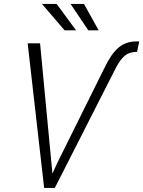

<svg xmlns="http://www.w3.org/2000/svg" viewBox="-20 -924 704 944"><path d="M249.5 0H197L116 -711H177Q233 -124.5 237.5 -73.5L239 -73L262.5 -124.5L493.5 -590Q526 -658.5 562.2 -689.5Q598.5 -720.5 651 -720.5L664.5 -720L654 -669Q634.5 -669 616.8 -663.2Q599 -657.5 581 -637.8Q563 -618 543.5 -578ZM354 -775H297.5L186.5 -904.5H258.5ZM465 -775H414L327 -904.5H393Z"/></svg>

Font: Roberto Sans Light
Style: Italic
Weight: 300
Italic angle: -11°
Designer: Google
Version: Version 1.00;June 11, 2020;FontCreator 12.0.0.2522 64-bit; t